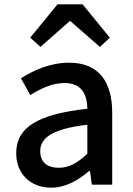

<svg xmlns="http://www.w3.org/2000/svg" viewBox="-20 -854 615 888"><path d="M499 -248V-331C499 -478 436 -564 299 -564C211 -564 134 -528 77 -492L120 -414C167 -444 221 -470 279 -470C360 -470 383 -414 384 -351C155 -326 55 -265 55 -146C55 -49 122 14 217 14C283 14 342 -20 392 -63H396L405 0H499V-165ZM214 -232C248 -252 303 -268 384 -277V-210V-143C339 -101 300 -78 252 -78C203 -78 166 -100 166 -155C166 -186 180 -211 214 -232ZM183 -757 120 -680 167 -637 302 -756H306L442 -637L488 -680L362 -834H304H246Z"/></svg>

Font: GenSekiGothic2 TW M
Style: Regular
Weight: 500
Version: Version 2.100;PS 2.1;hotconv 16.6.51;makeotf.lib2.5.65220 DE